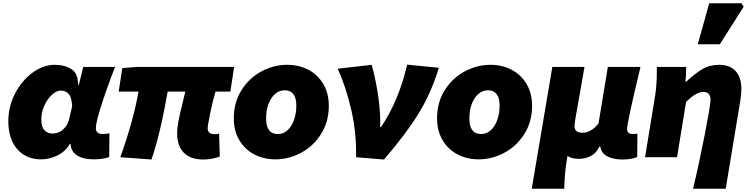

<svg xmlns="http://www.w3.org/2000/svg" viewBox="-20 -963 4603 1176"><path d="M31 -221Q31 -311 72.5 -390.5Q114 -470 179.5 -518Q245 -566 314 -566Q375 -566 417 -540Q459 -514 458 -444H463L490 -553H685Q641 -442 604 -328Q567 -214 567 -178Q567 -142 611 -142Q623 -142 632.5 -143.5Q642 -145 650 -147L649 -1Q610 13 555 13Q488 13 450 -12.5Q412 -38 412 -89V-82H408Q381 -35 332 -11Q283 13 232 13Q140 13 85.5 -49.5Q31 -112 31 -221ZM402 -227 422 -312Q419 -367 401 -387.5Q383 -408 352 -408Q326 -408 298 -382.5Q270 -357 251.5 -316Q233 -275 233 -232Q233 -186 252 -165.5Q271 -145 301 -145Q336 -145 363 -167Q390 -189 402 -227Z M1065 -145Q1065 -179 1073 -221Q1081 -263 1098 -331L1115 -402H1007Q962 -144 908 14L717 0Q756 -109 785 -213Q814 -317 828 -402H707L729 -546L819 -553H1414L1391 -402H1300Q1282 -341 1267 -267Q1252 -193 1252 -176Q1252 -141 1297 -141Q1303 -141 1309 -142Q1315 -143 1322 -144L1326 -4Q1276 14 1225 14Q1146 14 1105.5 -28Q1065 -70 1065 -145Z M1412 -238Q1412 -336 1459 -410.5Q1506 -485 1581 -525.5Q1656 -566 1739 -566Q1811 -566 1869 -535.5Q1927 -505 1960.5 -448Q1994 -391 1994 -315Q1994 -218 1947 -143Q1900 -68 1824.5 -27.5Q1749 13 1667 13Q1595 13 1537 -17.5Q1479 -48 1445.5 -105Q1412 -162 1412 -238ZM1795 -317Q1795 -364 1776.5 -387Q1758 -410 1725 -410Q1675 -410 1642.5 -361.5Q1610 -313 1610 -236Q1610 -142 1682 -142Q1714 -142 1739.5 -164Q1765 -186 1780 -226Q1795 -266 1795 -317Z M2048 -542 2256 -566Q2276 -501 2292.5 -400Q2309 -299 2309 -217Q2309 -195 2308 -185H2314Q2422 -345 2474 -567L2668 -548Q2622 -396 2545.5 -270.5Q2469 -145 2332 14L2161 0Q2164 -149 2131.5 -290.5Q2099 -432 2048 -542Z M2657 -238Q2657 -336 2704 -410.5Q2751 -485 2826 -525.5Q2901 -566 2984 -566Q3056 -566 3114 -535.5Q3172 -505 3205.5 -448Q3239 -391 3239 -315Q3239 -218 3192 -143Q3145 -68 3069.5 -27.5Q2994 13 2912 13Q2840 13 2782 -17.5Q2724 -48 2690.5 -105Q2657 -162 2657 -238ZM3040 -317Q3040 -364 3021.5 -387Q3003 -410 2970 -410Q2920 -410 2887.5 -361.5Q2855 -313 2855 -236Q2855 -142 2927 -142Q2959 -142 2984.5 -164Q3010 -186 3025 -226Q3040 -266 3040 -317Z M3363 -553H3560L3504 -234Q3499 -202 3499 -190Q3499 -150 3548 -150Q3601 -150 3646 -207L3703 -553H3903Q3821 -214 3821 -172Q3821 -156 3831 -149Q3841 -142 3854 -142Q3866 -142 3884 -144L3883 -1Q3844 14 3795 14Q3735 14 3697.5 -6.5Q3660 -27 3656 -72Q3656 -70 3655.5 -68.5Q3655 -67 3656 -65H3651Q3631 -23 3597 -6.5Q3563 10 3526 10Q3481 10 3456 -8Q3438 88 3436 193H3237Z M4332 -351Q4332 -376 4320.5 -388Q4309 -400 4289 -400Q4242 -400 4182 -338L4127 0H3931L3993 -379Q4003 -444 4003 -520V-553H4183Q4183 -498 4178 -462H4182Q4237 -513 4281.5 -539.5Q4326 -566 4384 -566Q4451 -566 4486 -527.5Q4521 -489 4521 -417Q4521 -388 4513 -338L4425 193H4225Q4263 35 4297.5 -143Q4332 -321 4332 -351ZM4324 -943H4522L4535 -922L4389 -692H4254Z"/></svg>

Font: Nebula Sans Black
Style: Regular
Weight: 900
Italic angle: -9°
Designer: Paul D. Hunt for Adobe (as Source Sans)
Foundry: Nebula Entertainment & Broadcasting LLC
Version: Version 1.010